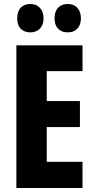

<svg xmlns="http://www.w3.org/2000/svg" viewBox="-20 -941 474 961"><path d="M393 0H62V-714H393V-585H214V-435H380V-305H214V-131H393ZM66 -849Q66 -884 84 -902.5Q102 -921 131 -921Q162 -921 180 -901.5Q198 -882 198 -849Q198 -817 180 -798Q162 -779 131 -779Q102 -779 84 -797Q66 -815 66 -849ZM253 -849Q253 -884 271 -902.5Q289 -921 319 -921Q350 -921 367.5 -901.5Q385 -882 385 -849Q385 -817 367.5 -798Q350 -779 319 -779Q288 -779 270.5 -797.5Q253 -816 253 -849Z"/></svg>

Font: Noto Sans Thai ExtCond ExtBd
Style: Regular
Weight: 800
Width: 2
Designer: Monotype Design Team
Foundry: Monotype Imaging Inc.
Version: Version 2.002; ttfautohint (v1.8.4.7-5d5b)